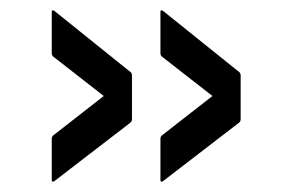

<svg xmlns="http://www.w3.org/2000/svg" viewBox="-20 -458 565 371"><path d="M85 -437 230 -320.5Q235 -317.5 235 -312.5V-227.5Q235 -222.5 230 -219.5L85 -108Q80 -105 80 -110V-190Q80 -195 85 -198L180.5 -272.5L85 -347Q80 -350 80 -355V-435Q80 -440 85 -437ZM295 -437 440 -320.5Q445 -317.5 445 -312.5V-227.5Q445 -222.5 440 -219.5L295 -108Q290 -105 290 -110V-190Q290 -195 295 -198L390.5 -272.5L295 -347Q290 -350 290 -355V-435Q290 -440 295 -437Z"/></svg>

Font: MFEK Sans
Style: Regular
Weight: 400
Designer: Owen Earl
Foundry: indestructible type*
Version: Version 0.001; ttfautohint (v1.8.4.7-5d5b)